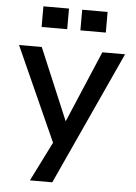

<svg xmlns="http://www.w3.org/2000/svg" viewBox="-60 -756 710 1001"><g transform="rotate(5 295.0 -255.0)"><path d="M17 -498H136L294 -123L453 -498H572L252 200H135L238 -6ZM260 -710V-602H126V-710ZM462 -710V-602H329V-710Z"/></g></svg>

Font: Syne SemiBold
Style: Regular
Weight: 600
Designer: Lucas Descroix
Foundry: Bonjour Monde
Version: Version 2.200; ttfautohint (v1.8.4)